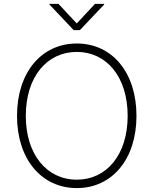

<svg xmlns="http://www.w3.org/2000/svg" viewBox="-20 -962 793 992"><path d="M377 9.8C558.1 9.8 685.1 -138.2 685.1 -363.3C685.1 -588.9 558.1 -737.3 377 -737.3C194.8 -737.3 67.9 -588.4 67.9 -363.3C67.9 -139.2 194.8 9.8 377 9.8ZM377 -33.7C221.7 -33.7 113.3 -163.6 113.3 -363.3C113.3 -565.9 223.1 -693.8 377 -693.8C530.3 -693.8 639.6 -564.9 639.6 -363.3C639.6 -162.1 530.3 -33.7 377 -33.7ZM282.2 -941.9H235.8V-938.5L360.8 -806.2H392.6L518.1 -938.5V-941.9H470.7L376.5 -840.8Z"/></svg>

Font: Raveo ExtraLight
Style: Regular
Weight: 200
Designer: Jakub Foglar, Rasmus Andersson (Inter)
Foundry: Jakubfoglar.com
Version: Version 1.100;Glyphs 3.2.3 (3260)